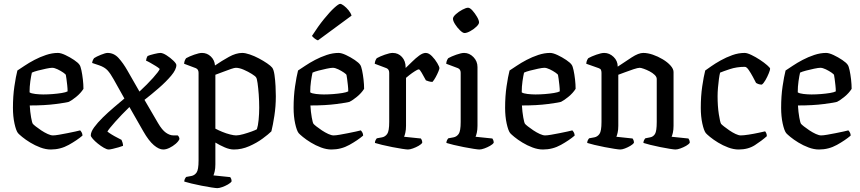

<svg xmlns="http://www.w3.org/2000/svg" viewBox="-20 -774 4454 994"><path d="M243 0Q217 0 189 -10.5Q161 -21 136.5 -36Q112 -51 95 -65Q78 -79 73 -85Q63 -98 55 -134.5Q47 -171 47 -216Q47 -276 54.5 -327Q62 -378 70 -409Q84 -418 107 -433.5Q130 -449 158.5 -464Q187 -479 218.5 -489.5Q250 -500 280 -500Q295 -500 318.5 -489Q342 -478 363.5 -463.5Q385 -449 392 -438Q397 -431 401.5 -410Q406 -389 409 -363Q412 -337 412 -314Q398 -292 375.5 -273.5Q353 -255 337 -247Q326 -243 269 -235.5Q212 -228 134 -228Q136 -194 141 -166Q146 -138 150 -133Q153 -129 165 -119.5Q177 -110 193.5 -99Q210 -88 226.5 -80.5Q243 -73 254 -73Q265 -73 285.5 -76.5Q306 -80 328.5 -84.5Q351 -89 369.5 -93Q388 -97 395 -99Q399 -95 403 -88Q407 -81 407 -72Q379 -48 336 -24Q293 0 243 0ZM204 -285Q227 -285 252.5 -287Q278 -289 299.5 -292.5Q321 -296 330 -301Q330 -315 328 -333Q326 -351 324 -366Q322 -381 321 -385Q321 -389 308 -398Q295 -407 278.5 -415Q262 -423 250 -423Q240 -423 218.5 -418.5Q197 -414 176 -408.5Q155 -403 145 -398Q141 -381 137 -353.5Q133 -326 133 -296Q141 -290 163 -287.5Q185 -285 204 -285Z M543 0Q533 0 517.5 -9Q502 -18 486.5 -30.5Q471 -43 460.5 -55Q450 -67 450 -73Q450 -91 467.5 -115Q485 -139 512 -165.5Q539 -192 569 -217.5Q599 -243 624 -264L568 -364Q552 -393 537 -409.5Q522 -426 493 -436L457 -448Q458 -457 461.5 -464Q465 -471 467 -473Q479 -481 502.5 -490.5Q526 -500 537 -500Q570 -500 594 -473.5Q618 -447 639 -410L702 -300Q743 -338 772.5 -371Q802 -404 807 -417Q800 -424 786 -432.5Q772 -441 758 -449Q744 -457 736 -460Q738 -475 744 -484Q755 -489 778 -494.5Q801 -500 810 -500Q823 -500 842.5 -487.5Q862 -475 877.5 -460Q893 -445 893 -437Q893 -414 866.5 -382.5Q840 -351 802 -318Q764 -285 728 -257L798 -137Q819 -101 839 -87Q859 -73 878 -73H900Q903 -71 906 -65.5Q909 -60 909 -54Q904 -42 889.5 -29.5Q875 -17 857.5 -8.5Q840 0 825 0Q803 0 776.5 -22.5Q750 -45 722 -94L650 -220Q609 -180 576.5 -143.5Q544 -107 536 -93Q543 -87 557.5 -78Q572 -69 587 -61.5Q602 -54 609 -50Q611 -46 614 -37Q617 -28 617 -19Q610 -16 594.5 -11.5Q579 -7 564 -3.5Q549 0 543 0Z M1105 200Q1098 200 1075 196.5Q1052 193 1024 187.5Q996 182 971 176Q946 170 934 166Q934 158 937.5 151.5Q941 145 944 142L971 137Q987 134 997.5 119.5Q1008 105 1008 57V-397Q1008 -415 994 -421L933 -444Q934 -455 937.5 -462.5Q941 -470 944 -473Q960 -482 985.5 -491Q1011 -500 1026 -500Q1052 -500 1071.5 -481.5Q1091 -463 1093 -435Q1128 -459 1165 -479.5Q1202 -500 1234 -500Q1250 -500 1273.5 -492Q1297 -484 1320.5 -471.5Q1344 -459 1363 -446Q1382 -433 1389 -424Q1397 -414 1401 -386.5Q1405 -359 1406.5 -328Q1408 -297 1408 -276Q1408 -224 1400.5 -175Q1393 -126 1385 -94Q1370 -79 1339.5 -56.5Q1309 -34 1270 -17Q1231 0 1191 0Q1169 0 1143.5 -11Q1118 -22 1095 -36V77Q1095 98 1091.5 113Q1088 128 1085 134L1172 143Q1174 145 1176.5 151Q1179 157 1179 165Q1174 173 1160 181Q1146 189 1130.5 194.5Q1115 200 1105 200ZM1202 -73Q1217 -73 1240 -79.5Q1263 -86 1283.5 -93.5Q1304 -101 1310 -105Q1316 -123 1319 -154.5Q1322 -186 1322 -216Q1322 -251 1319.5 -285Q1317 -319 1313.5 -343.5Q1310 -368 1306 -373Q1303 -379 1284 -391Q1265 -403 1242 -413Q1219 -423 1201 -423Q1194 -423 1176 -417Q1158 -411 1136.5 -402.5Q1115 -394 1095 -387V-108Q1110 -100 1130.5 -91.5Q1151 -83 1171 -78Q1191 -73 1202 -73Z M1696 0Q1670 0 1642 -10.5Q1614 -21 1589.5 -36Q1565 -51 1548 -65Q1531 -79 1526 -85Q1516 -98 1508 -134.5Q1500 -171 1500 -216Q1500 -276 1507.5 -327Q1515 -378 1523 -409Q1537 -418 1560 -433.5Q1583 -449 1611.5 -464Q1640 -479 1671.5 -489.5Q1703 -500 1733 -500Q1748 -500 1771.5 -489Q1795 -478 1816.5 -463.5Q1838 -449 1845 -438Q1850 -431 1854.5 -410Q1859 -389 1862 -363Q1865 -337 1865 -314Q1851 -292 1828.5 -273.5Q1806 -255 1790 -247Q1779 -243 1722 -235.5Q1665 -228 1587 -228Q1589 -194 1594 -166Q1599 -138 1603 -133Q1606 -129 1618 -119.5Q1630 -110 1646.5 -99Q1663 -88 1679.5 -80.5Q1696 -73 1707 -73Q1718 -73 1738.5 -76.5Q1759 -80 1781.5 -84.5Q1804 -89 1822.5 -93Q1841 -97 1848 -99Q1852 -95 1856 -88Q1860 -81 1860 -72Q1832 -48 1789 -24Q1746 0 1696 0ZM1657 -285Q1680 -285 1705.5 -287Q1731 -289 1752.5 -292.5Q1774 -296 1783 -301Q1783 -315 1781 -333Q1779 -351 1777 -366Q1775 -381 1774 -385Q1774 -389 1761 -398Q1748 -407 1731.5 -415Q1715 -423 1703 -423Q1693 -423 1671.5 -418.5Q1650 -414 1629 -408.5Q1608 -403 1598 -398Q1594 -381 1590 -353.5Q1586 -326 1586 -296Q1594 -290 1616 -287.5Q1638 -285 1657 -285ZM1626 -565Q1617 -568 1608.5 -575Q1600 -582 1595 -588Q1627 -638 1657.5 -675.5Q1688 -713 1710.5 -733.5Q1733 -754 1741 -754Q1748 -754 1760.5 -744.5Q1773 -735 1784.5 -721Q1796 -707 1800 -693Z M2092 0Q2085 0 2062 -3.5Q2039 -7 2011 -12.5Q1983 -18 1958 -24Q1933 -30 1921 -34Q1921 -42 1924.5 -48.5Q1928 -55 1931 -58L1958 -63Q1974 -66 1984.5 -80.5Q1995 -95 1995 -143V-397Q1995 -415 1981 -421L1920 -444Q1921 -455 1924.5 -462.5Q1928 -470 1931 -473Q1947 -482 1972.5 -491Q1998 -500 2013 -500Q2042 -500 2061 -479Q2080 -458 2080 -426V-422Q2095 -436 2113.5 -454.5Q2132 -473 2150.5 -486.5Q2169 -500 2184 -500Q2200 -500 2216.5 -483Q2233 -466 2244 -447Q2255 -428 2255 -421Q2255 -417 2249.5 -403.5Q2244 -390 2235.5 -374.5Q2227 -359 2219 -350Q2209 -350 2199.5 -353Q2190 -356 2185 -358Q2173 -380 2163 -397.5Q2153 -415 2148 -415Q2143 -415 2128 -405.5Q2113 -396 2099 -385Q2085 -374 2082 -371V-123Q2082 -102 2078.5 -87Q2075 -72 2072 -66L2159 -57Q2161 -55 2163.5 -49Q2166 -43 2166 -35Q2161 -27 2147 -19Q2133 -11 2117.5 -5.5Q2102 0 2092 0Z M2462 0Q2455 0 2432 -3.5Q2409 -7 2381 -12.5Q2353 -18 2328 -24Q2303 -30 2291 -34Q2291 -42 2294.5 -48.5Q2298 -55 2301 -58L2328 -63Q2344 -66 2354.5 -80.5Q2365 -95 2365 -143V-397Q2365 -415 2351 -421L2290 -444Q2291 -455 2294.5 -462.5Q2298 -470 2301 -473Q2317 -482 2342.5 -491Q2368 -500 2383 -500Q2410 -500 2431 -478.5Q2452 -457 2452 -427V-123Q2452 -102 2448.5 -87Q2445 -72 2442 -66L2529 -57Q2531 -55 2533.5 -49Q2536 -43 2536 -35Q2531 -27 2517 -19Q2503 -11 2487.5 -5.5Q2472 0 2462 0ZM2385 -603Q2376 -603 2361.5 -617Q2347 -631 2336 -648.5Q2325 -666 2325 -677Q2325 -687 2340 -700.5Q2355 -714 2374 -724Q2393 -734 2403 -734Q2413 -734 2426 -719.5Q2439 -705 2449.5 -687Q2460 -669 2460 -658Q2460 -649 2446.5 -636Q2433 -623 2415 -613Q2397 -603 2385 -603Z M2791 0Q2765 0 2737 -10.5Q2709 -21 2684.5 -36Q2660 -51 2643 -65Q2626 -79 2621 -85Q2611 -98 2603 -134.5Q2595 -171 2595 -216Q2595 -276 2602.5 -327Q2610 -378 2618 -409Q2632 -418 2655 -433.5Q2678 -449 2706.5 -464Q2735 -479 2766.5 -489.5Q2798 -500 2828 -500Q2843 -500 2866.5 -489Q2890 -478 2911.5 -463.5Q2933 -449 2940 -438Q2945 -431 2949.5 -410Q2954 -389 2957 -363Q2960 -337 2960 -314Q2946 -292 2923.5 -273.5Q2901 -255 2885 -247Q2874 -243 2817 -235.5Q2760 -228 2682 -228Q2684 -194 2689 -166Q2694 -138 2698 -133Q2701 -129 2713 -119.5Q2725 -110 2741.5 -99Q2758 -88 2774.5 -80.5Q2791 -73 2802 -73Q2813 -73 2833.5 -76.5Q2854 -80 2876.5 -84.5Q2899 -89 2917.5 -93Q2936 -97 2943 -99Q2947 -95 2951 -88Q2955 -81 2955 -72Q2927 -48 2884 -24Q2841 0 2791 0ZM2752 -285Q2775 -285 2800.5 -287Q2826 -289 2847.5 -292.5Q2869 -296 2878 -301Q2878 -315 2876 -333Q2874 -351 2872 -366Q2870 -381 2869 -385Q2869 -389 2856 -398Q2843 -407 2826.5 -415Q2810 -423 2798 -423Q2788 -423 2766.5 -418.5Q2745 -414 2724 -408.5Q2703 -403 2693 -398Q2689 -381 2685 -353.5Q2681 -326 2681 -296Q2689 -290 2711 -287.5Q2733 -285 2752 -285Z M3191 0Q3184 0 3161 -3.5Q3138 -7 3110 -12.5Q3082 -18 3057 -24Q3032 -30 3020 -34Q3020 -42 3023.5 -48.5Q3027 -55 3030 -58L3057 -63Q3073 -66 3083.5 -80.5Q3094 -95 3094 -143V-397Q3094 -405 3091.5 -411.5Q3089 -418 3080 -421L3015 -444Q3016 -455 3019.5 -462.5Q3023 -470 3026 -473Q3042 -482 3067.5 -491Q3093 -500 3108 -500Q3135 -500 3156.5 -479.5Q3178 -459 3178 -429Q3215 -454 3250.5 -477Q3286 -500 3310 -500Q3333 -500 3359.5 -491Q3386 -482 3411 -467Q3436 -452 3451.5 -434.5Q3467 -417 3467 -401V-123Q3467 -102 3463.5 -87Q3460 -72 3457 -66L3544 -57Q3546 -55 3548.5 -49Q3551 -43 3551 -35Q3546 -27 3532 -19Q3518 -11 3502.5 -5.5Q3487 0 3477 0Q3470 0 3448 -3.5Q3426 -7 3398.5 -12.5Q3371 -18 3347 -24Q3323 -30 3311 -34Q3311 -42 3314.5 -48.5Q3318 -55 3321 -58L3346 -63Q3362 -66 3371 -80.5Q3380 -95 3380 -143V-365Q3380 -376 3369 -386.5Q3358 -397 3342.5 -405Q3327 -413 3312.5 -418Q3298 -423 3292 -423Q3282 -423 3259.5 -415.5Q3237 -408 3214.5 -399.5Q3192 -391 3181 -387V-123Q3181 -102 3177.5 -87Q3174 -72 3171 -66L3255 -57Q3257 -55 3259.5 -49Q3262 -43 3262 -35Q3257 -27 3243.5 -19Q3230 -11 3215.5 -5.5Q3201 0 3191 0Z M3804 0Q3778 0 3750 -10.5Q3722 -21 3697.5 -36Q3673 -51 3656 -65Q3639 -79 3634 -85Q3624 -98 3616 -134.5Q3608 -171 3608 -216Q3608 -276 3615.5 -327Q3623 -378 3631 -409Q3641 -416 3661.5 -430.5Q3682 -445 3710.5 -461Q3739 -477 3771 -488.5Q3803 -500 3835 -500Q3848 -500 3870 -489.5Q3892 -479 3914 -464.5Q3936 -450 3951.5 -436.5Q3967 -423 3967 -418Q3967 -412 3960 -394.5Q3953 -377 3943 -359.5Q3933 -342 3924 -336Q3914 -336 3906 -339Q3898 -342 3894 -345Q3888 -357 3877.5 -376.5Q3867 -396 3856 -412Q3845 -428 3836 -428Q3794 -428 3758 -416Q3722 -404 3708 -398Q3705 -387 3702 -365.5Q3699 -344 3697 -320Q3695 -296 3695 -276Q3695 -224 3701.5 -182.5Q3708 -141 3713 -133Q3716 -129 3728 -119.5Q3740 -110 3756 -99Q3772 -88 3788 -80.5Q3804 -73 3815 -73Q3829 -73 3855.5 -77Q3882 -81 3907 -86.5Q3932 -92 3941 -94Q3944 -91 3947 -84.5Q3950 -78 3950 -69Q3923 -45 3888 -22.5Q3853 0 3804 0Z M4220 0Q4194 0 4166 -10.5Q4138 -21 4113.5 -36Q4089 -51 4072 -65Q4055 -79 4050 -85Q4040 -98 4032 -134.5Q4024 -171 4024 -216Q4024 -276 4031.5 -327Q4039 -378 4047 -409Q4061 -418 4084 -433.5Q4107 -449 4135.5 -464Q4164 -479 4195.5 -489.5Q4227 -500 4257 -500Q4272 -500 4295.5 -489Q4319 -478 4340.5 -463.5Q4362 -449 4369 -438Q4374 -431 4378.5 -410Q4383 -389 4386 -363Q4389 -337 4389 -314Q4375 -292 4352.5 -273.5Q4330 -255 4314 -247Q4303 -243 4246 -235.5Q4189 -228 4111 -228Q4113 -194 4118 -166Q4123 -138 4127 -133Q4130 -129 4142 -119.5Q4154 -110 4170.5 -99Q4187 -88 4203.5 -80.5Q4220 -73 4231 -73Q4242 -73 4262.5 -76.5Q4283 -80 4305.5 -84.5Q4328 -89 4346.5 -93Q4365 -97 4372 -99Q4376 -95 4380 -88Q4384 -81 4384 -72Q4356 -48 4313 -24Q4270 0 4220 0ZM4181 -285Q4204 -285 4229.5 -287Q4255 -289 4276.5 -292.5Q4298 -296 4307 -301Q4307 -315 4305 -333Q4303 -351 4301 -366Q4299 -381 4298 -385Q4298 -389 4285 -398Q4272 -407 4255.5 -415Q4239 -423 4227 -423Q4217 -423 4195.5 -418.5Q4174 -414 4153 -408.5Q4132 -403 4122 -398Q4118 -381 4114 -353.5Q4110 -326 4110 -296Q4118 -290 4140 -287.5Q4162 -285 4181 -285Z"/></svg>

Font: Texturina 72pt Medium
Style: Regular
Weight: 500
Designer: Guillermo Torres Carreño
Foundry: Omnibus-Type
Version: Version 1.002; ttfautohint (v1.8.3)